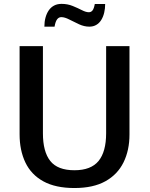

<svg xmlns="http://www.w3.org/2000/svg" viewBox="-20 -946 760 976"><path d="M358.4 9.8Q262.2 9.8 200.4 -24.2Q138.7 -58.1 109.1 -119.9Q79.6 -181.6 79.6 -263.7V-711.4H198.2V-268.1Q198.2 -174.8 235.6 -127.7Q272.9 -80.6 358.4 -80.6Q442.4 -80.6 481 -127.7Q519.5 -174.8 519.5 -268.6V-711.4H638.2V-262.2Q638.2 -182.1 607.9 -120.6Q577.6 -59.1 515.9 -24.7Q454.1 9.8 358.4 9.8ZM205.6 -810.5Q205.6 -835 211.2 -856Q216.8 -877 227.5 -892.8Q238.3 -908.7 254.6 -917.5Q271 -926.3 293 -926.3Q323.7 -926.3 349.9 -915.5Q376 -904.8 396.5 -894.3Q417 -883.8 431.6 -883.8Q442.9 -883.8 450.2 -892.8Q457.5 -901.9 461.9 -925.8H514.6Q514.6 -901.9 509.5 -880.9Q504.4 -859.9 494.4 -844Q484.4 -828.1 469.2 -819.3Q454.1 -810.5 434.1 -810.5Q408.2 -810.5 382.1 -822.5Q356 -834.5 332.5 -846.7Q309.1 -858.9 291.5 -858.9Q278.8 -858.9 270.3 -847.7Q261.7 -836.4 257.3 -810.5Z"/></svg>

Font: Comme Medium
Style: Regular
Weight: 500
Version: Version 1.000;gftools[0.9.27]